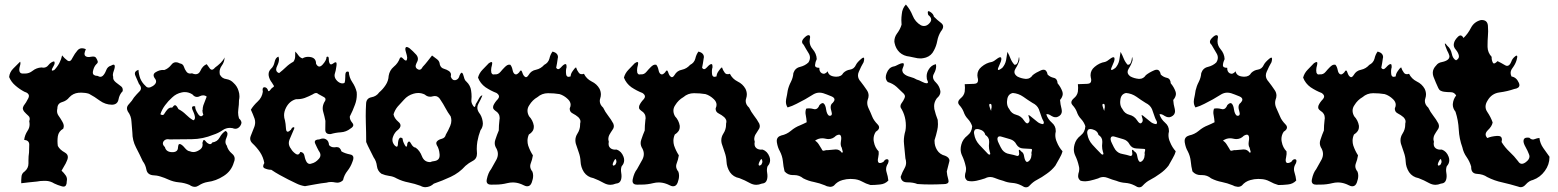

<svg xmlns="http://www.w3.org/2000/svg" viewBox="-20 -817 6737 830"><path d="M214.4 -23.9Q197.3 -34.7 177.7 -35.2Q173.8 -35.2 169.9 -35.2Q154.3 -35.2 139.2 -32.2Q122.6 -30.3 105.5 -28.8Q88.4 -26.9 71.8 -24.9Q71.3 -38.6 72.8 -52.7Q73.7 -67.4 86.4 -75.7Q103 -89.4 103 -110.4Q103 -110.4 103 -113.8Q103 -113.8 103 -124Q103 -141.6 105.5 -157.7Q106.4 -174.3 106.4 -192.4Q106 -210.4 84.5 -212.4Q86.9 -232.9 99.1 -251.5Q107.9 -264.2 107.9 -279.3Q107.9 -285.6 106.4 -293Q112.3 -308.6 102.1 -316.9Q92.3 -325.7 84.5 -334.5Q80.6 -339.4 79.1 -345.2Q77.6 -351.1 82 -359.4Q92.8 -373 102.5 -392.6Q105 -397.9 105 -402.3Q105 -414.6 85.4 -420.4Q64.9 -431.2 46.9 -446.8Q28.3 -462.4 19.5 -483.9Q21.5 -504.9 37.1 -520.5Q46.9 -530.3 66.9 -550.3Q70.3 -544.9 65.9 -530.8Q61.5 -516.1 64.9 -506.8Q66.4 -502.9 70.8 -500.5Q74.7 -498.5 82.5 -499Q82.5 -499 87.9 -499Q106 -499 120.6 -510.7Q137.2 -523.9 158.7 -525.4Q163.1 -524.4 167.5 -524.4Q180.7 -524.4 189 -535.2Q200.2 -549.3 213.9 -551.8Q219.7 -544.9 211.4 -531.2Q203.1 -518.1 204.1 -513.2Q204.6 -511.7 207 -511.7Q209 -511.7 214.4 -514.2Q227.1 -526.9 236.3 -543.9Q245.1 -561 248.5 -577.6Q257.8 -565.4 271 -555.7Q284.2 -545.9 293.9 -567.9Q302.7 -585 315.4 -599.6Q323.2 -608.4 334.5 -608.4Q342.3 -608.4 351.1 -604.5Q345.7 -591.8 345.2 -585Q345.2 -578.1 348.6 -575.2Q356.4 -567.9 374.5 -571.8Q392.1 -575.2 396.5 -564.9Q400.4 -558.6 402.3 -552.2Q404.3 -545.9 397 -540Q385.7 -528.8 381.8 -508.8Q381.3 -505.9 381.3 -503.4Q381.3 -489.3 402.3 -488.8Q409.7 -484.4 414.6 -484.9Q419.9 -485.4 423.8 -488.8Q432.6 -496.6 439 -513.2Q444.8 -529.3 460 -533.2Q467.3 -537.6 471.2 -537.6Q474.6 -537.1 475.6 -534.2Q478 -527.3 471.7 -510.3Q465.8 -493.7 469.2 -485.4Q468.3 -477.1 471.7 -471.2Q475.6 -465.3 481 -460.9Q491.2 -452.6 502 -444.8Q510.7 -439 510.7 -428.2Q510.7 -425.8 510.3 -422.9Q496.1 -408.7 492.2 -386.7Q487.8 -364.7 463.9 -364.3Q435.1 -364.7 411.6 -381.8Q388.7 -398.9 364.7 -411.6Q349.1 -416.5 331.5 -416.5Q325.2 -416.5 319.3 -416Q295.4 -413.6 279.3 -396Q268.1 -381.3 248 -375.5Q228 -369.6 228 -348.1Q226.6 -342.3 226.6 -336.9Q226.6 -326.7 232.4 -317.9Q242.2 -304.2 249.5 -291Q253.9 -283.7 255.4 -276.4Q256.8 -269 253.4 -260.7Q233.4 -249.5 230 -228Q228.5 -217.3 228.5 -207Q228.5 -196.3 230 -186Q238.8 -169.4 260.3 -157.7Q273.4 -150.4 273.4 -137.7Q273.4 -129.9 268.6 -120.6Q264.2 -109.4 257.8 -99.6Q251.5 -89.4 246.1 -79.1Q255.9 -70.3 263.7 -59.1Q272 -47.9 268.6 -33.2Q268.6 -10.7 254.9 -10.3Q252 -10.3 248.5 -11.2Q228 -17.1 214.4 -23.9Z M799.3 -17.6Q776.9 -26.9 753.4 -28.8Q730 -30.8 707.5 -41Q691.9 -48.3 674.3 -53.7Q657.7 -59.1 639.2 -59.6Q616.7 -63 612.8 -84Q608.9 -105 597.2 -120.1Q583.5 -149.9 567.9 -179.7Q552.2 -210 552.2 -244.1Q550.3 -267.1 548.3 -291.5Q547.4 -315.4 532.7 -335Q528.8 -342.3 528.8 -348.6Q528.8 -358.4 537.6 -367.2Q551.3 -381.8 559.1 -395.5Q569.8 -408.7 583.5 -422.4Q589.4 -428.2 589.4 -435.5Q589.4 -444.3 580.6 -454.6Q574.7 -468.3 565.9 -488.3Q563 -494.1 563 -499Q563 -510.3 578.6 -515.1Q579.6 -496.1 586.4 -477.5Q594.2 -459 608.9 -445.8Q614.7 -438.5 622.6 -438.5Q630.4 -438.5 641.1 -445.3Q654.8 -454.6 654.8 -464.8Q654.8 -469.7 651.9 -474.6Q644 -484.4 644 -491.7Q644 -500.5 654.8 -505.9Q669.4 -514.6 684.1 -514.6Q687 -514.6 689.9 -514.2Q707.5 -520 721.2 -537.6Q729 -547.9 740.7 -547.9Q748.5 -547.9 757.3 -543Q771 -541 774.9 -528.8Q778.8 -516.6 785.6 -507.8Q788.6 -502.9 794.4 -500.5Q798.3 -499 802.2 -499Q806.2 -499 810.1 -500Q818.8 -496.1 825.7 -496.1Q839.4 -496.1 846.2 -510.7Q856 -532.7 873.5 -539.6Q880.4 -529.3 888.2 -519.5Q892.1 -515.6 896 -515.6Q901.9 -515.6 909.7 -524.9Q921.4 -533.2 934.1 -545.4Q945.8 -557.1 950.7 -568.8Q950.7 -549.3 938 -532.2Q929.2 -519.5 929.2 -505.4Q929.2 -500.5 930.2 -495.1Q939 -477.5 958.5 -475.1Q977.1 -472.2 989.7 -458.5Q1005.4 -444.3 1011.2 -424.3Q1015.1 -412.6 1015.1 -400.4Q1015.1 -392.6 1013.2 -384.3Q1013.2 -364.7 1010.3 -344.7Q1009.3 -337.9 1009.3 -331.1Q1009.3 -317.9 1013.2 -305.2Q1023.9 -295.4 1023.9 -285.6Q1022.9 -279.3 1018.1 -272Q1009.3 -260.3 997.6 -260.3Q991.7 -260.3 984.9 -263.2Q979 -264.2 974.1 -264.2Q956.5 -264.2 941.9 -253.9Q922.4 -240.7 901.9 -234.4Q856.9 -215.8 809.1 -215.3Q761.2 -215.3 713.4 -214.4Q709.5 -215.3 705.6 -215.3Q693.8 -215.3 687 -206.1Q684.1 -201.7 684.1 -196.8Q684.1 -189.5 692.9 -181.2Q697.8 -160.2 723.1 -159.2Q724.1 -159.2 725.1 -159.2Q749.5 -159.2 749.5 -180.2Q750.5 -189 752.4 -192.4Q754.4 -194.3 756.3 -194.3H758.3Q767.1 -191.9 778.8 -177.7Q790.5 -163.6 800.3 -163.1Q808.1 -159.7 815.9 -159.7Q826.7 -159.7 838.4 -166.5Q856 -175.3 856 -191.9Q856 -195.3 855 -199.2Q857.9 -211.9 861.8 -211.9Q864.7 -211.9 867.7 -208Q875.5 -197.3 885.3 -194.3Q887.2 -193.8 888.2 -193.8Q890.1 -193.8 892.1 -194.8Q895 -196.3 897.9 -201.2Q919.4 -204.1 929.2 -222.2Q939 -240.7 954.6 -251Q963.4 -247.1 963.4 -238.3Q963.4 -231.9 959.5 -223.1Q954.6 -212.9 954.6 -204.1Q954.6 -194.8 960.4 -187.5Q965.3 -167.5 982.9 -152.8Q994.6 -143.6 994.6 -130.4Q994.6 -123 990.7 -114.3Q980 -77.1 946.8 -56.2Q913.6 -34.7 877.4 -30.3Q856.9 -26.9 838.4 -14.6Q830.6 -9.3 821.8 -9.3Q811 -9.3 799.3 -17.6ZM821.8 -302.2Q822.8 -304.7 822.8 -308.1Q822.8 -319.3 814 -337.9Q810.1 -346.2 810.1 -351.1Q810.1 -357.9 817.9 -357.9Q820.8 -357.9 823.7 -357.4Q823.7 -356.4 823.7 -355.5Q823.7 -343.8 835.4 -325.7Q842.3 -314.5 849.1 -314.5Q854 -314.5 858.9 -320.8Q855 -331.1 855 -340.3Q856 -340.8 856 -341.8Q856 -351.6 858.9 -361.3Q866.7 -380.9 873.5 -399.4Q866.7 -404.8 857.9 -404.8Q851.1 -404.8 843.3 -400.9Q837.4 -397.9 831.5 -397.9Q820.8 -397.9 812 -408.7Q796.4 -418.9 778.8 -418.9Q772 -418.9 766.1 -417.5Q741.7 -412.6 724.1 -395.5Q707.5 -380.9 693.8 -362.3Q680.2 -344.2 673.3 -323.2Q678.2 -319.8 682.1 -319.8Q688 -319.8 690.9 -326.2Q697.8 -337.4 705.6 -345.7Q709.5 -349.1 714.4 -351.1Q716.3 -352.1 719.2 -352.1Q721.2 -352.1 724.1 -351.6Q731.9 -362.3 736.8 -362.3Q737.8 -362.3 739.7 -361.3Q745.6 -357.4 751.5 -345.2Q769 -336.4 783.7 -321.8Q798.3 -307.1 814.9 -297.4Q814.9 -297.4 815.9 -297.4Q817.9 -297.4 818.8 -298.8Q820.8 -300.3 821.8 -302.2Z M1226.1 -41Q1207 -50.8 1188.5 -61Q1169.9 -71.3 1152.8 -83Q1138.7 -83 1125 -88.9Q1117.7 -91.8 1117.7 -98.6Q1117.7 -104 1122.6 -112.3Q1118.2 -137.7 1104 -159.2Q1089.4 -180.7 1070.8 -197.8Q1061.5 -207 1061.5 -217.8Q1061.5 -223.6 1064 -229.5Q1071.3 -246.6 1076.7 -261.7Q1083 -275.4 1083 -288.1Q1083 -296.4 1080.6 -303.7Q1073.2 -324.2 1064.5 -342.8Q1075.7 -361.3 1094.2 -378.4Q1112.8 -395.5 1116.2 -420.4Q1115.2 -425.3 1115.2 -428.7Q1115.2 -439.9 1123 -439.9Q1123 -439.9 1124.5 -439.9Q1135.7 -438.5 1139.6 -423.3Q1140.6 -422.9 1141.6 -422.9Q1145 -422.9 1148.4 -428.2Q1153.3 -435.1 1157.7 -438Q1164.1 -440.9 1164.1 -444.8Q1164.1 -446.8 1162.6 -448.2Q1158.2 -454.1 1155.3 -460Q1145 -472.7 1141.6 -489.3Q1141.1 -492.7 1141.1 -496.1Q1141.1 -508.8 1150.9 -519Q1163.1 -529.3 1167 -548.8Q1170.9 -567.9 1183.6 -572.3Q1186 -566.4 1186 -560.1Q1186 -547.9 1178.2 -532.2Q1173.8 -523.4 1173.8 -516.6Q1173.8 -505.4 1186.5 -501Q1202.1 -513.2 1216.8 -527.3Q1231 -541 1248.5 -550.3Q1255.4 -560.1 1255.9 -571.8Q1256.3 -583 1256.3 -594.2Q1264.2 -586.4 1270.5 -577.1Q1276.9 -567.9 1287.6 -564.5Q1298.3 -571.3 1312 -571.3Q1318.4 -571.3 1325.2 -569.8Q1346.2 -564.5 1346.2 -542.5Q1346.2 -542 1346.2 -541.5Q1352.5 -529.3 1360.4 -529.3Q1366.7 -529.3 1374.5 -537.6Q1391.6 -556.2 1391.6 -570.8Q1394 -572.3 1396 -572.3Q1401.4 -572.3 1401.4 -561.5Q1401.4 -546.9 1406.7 -540.5Q1408.2 -538.6 1411.6 -538.6Q1414.6 -539.1 1419.4 -542Q1426.8 -547.9 1430.7 -547.9Q1435.1 -547.9 1435.1 -540Q1435.1 -537.1 1434.6 -532.7Q1431.2 -508.3 1427.7 -499.5Q1426.3 -495.1 1426.3 -490.7Q1426.3 -478.5 1438 -466.8Q1449.2 -456.5 1460 -456.5Q1464.8 -456.5 1469.2 -458.5Q1472.7 -467.3 1472.7 -485.4Q1472.7 -487.8 1472.7 -490.2Q1472.7 -507.8 1481.9 -507.8Q1484.4 -507.8 1487.8 -506.3Q1489.3 -481.9 1502.9 -461.9Q1516.6 -441.9 1522 -418.9Q1522.5 -413.6 1522.5 -408.2Q1522.5 -385.7 1514.6 -364.7Q1504.9 -337.9 1492.2 -313.5Q1492.2 -312 1492.2 -310.5Q1492.2 -298.8 1502.9 -286.1Q1507.3 -281.2 1507.3 -276.4Q1507.3 -268.6 1495.1 -261.2Q1476.6 -246.6 1453.6 -245.1Q1430.2 -243.7 1409.2 -237.3Q1407.7 -237.3 1406.2 -237.3Q1386.2 -237.3 1386.2 -256.3Q1386.2 -269 1386.7 -294.4Q1382.8 -314.5 1377 -334.5Q1375 -341.3 1375 -348.6Q1375 -361.8 1381.8 -375Q1387.2 -381.8 1387.2 -387.2Q1387.2 -393.6 1379.9 -397.5Q1366.2 -404.8 1356 -410.6Q1351.6 -415 1346.7 -415Q1345.2 -415 1343.8 -414.6Q1337.9 -413.6 1332 -409.2Q1315.4 -400.4 1297.4 -393.6Q1281.7 -388.2 1265.1 -388.2Q1265.1 -388.2 1259.8 -388.2Q1231.9 -380.9 1216.8 -352.1Q1208 -335 1208 -318.8Q1208 -307.6 1211.9 -296.4Q1214.8 -284.7 1216.3 -260.7Q1217.3 -247.6 1223.6 -247.6Q1229 -247.6 1237.8 -256.3Q1242.2 -266.6 1249 -267.1Q1249 -267.1 1249.5 -267.1Q1252.4 -267.1 1252.4 -264.2Q1252.4 -261.2 1249 -254.4Q1241.2 -235.4 1231.9 -214.4Q1228.5 -206.5 1228.5 -198.7Q1228.5 -185.5 1238.3 -173.3Q1244.1 -162.1 1257.8 -152.3Q1262.7 -148.9 1266.6 -148.9Q1273.9 -148.9 1278.3 -160.2Q1293.5 -159.2 1296.4 -142.6Q1299.3 -126.5 1306.2 -115.7Q1309.6 -111.3 1314 -109.4Q1315.9 -108.4 1318.8 -108.4Q1322.3 -108.4 1326.2 -109.9Q1344.2 -113.8 1357.9 -129.9Q1365.2 -137.7 1365.2 -146.5Q1365.2 -146.5 1365.2 -147Q1365.2 -155.3 1357.9 -165Q1351.1 -177.2 1342.8 -195.8Q1340.8 -200.2 1340.8 -203.1Q1340.8 -213.9 1360.4 -214.4Q1369.1 -218.3 1376.5 -218.3Q1383.3 -218.3 1389.2 -214.8Q1401.4 -208 1402.3 -189.9Q1410.6 -180.2 1424.3 -180.2Q1427.7 -180.2 1431.2 -180.7Q1433.6 -181.2 1435.5 -181.2Q1450.7 -181.2 1456.1 -162.6Q1470.7 -153.8 1493.2 -149.4Q1507.8 -147 1507.8 -134.3Q1507.8 -127.4 1503.4 -117.2Q1496.1 -96.2 1481.9 -78.1Q1467.8 -60.5 1462.9 -38.1Q1452.1 -27.3 1438 -27.3Q1433.6 -27.3 1428.7 -28.3Q1419.9 -30.3 1411.1 -30.3Q1400.9 -30.3 1391.1 -27.3Q1367.7 -24.9 1344.7 -20.5Q1321.3 -16.1 1298.3 -12.2Q1278.8 -15.1 1261.2 -23.9Q1243.7 -32.7 1226.1 -41Z M1797.9 -13.7Q1772.9 -22.9 1746.1 -28.3Q1719.7 -33.2 1695.3 -45.4Q1679.7 -54.7 1662.1 -56.6Q1644.5 -59.1 1628.9 -65.9Q1611.8 -78.1 1609.4 -99.1Q1606.9 -120.6 1595.2 -136.7Q1587.4 -153.3 1578.6 -169.9Q1569.8 -186.5 1563 -203.1Q1563 -244.1 1561.5 -285.6Q1561 -300.3 1561 -315.4Q1561 -341.3 1562.5 -367.7Q1563 -392.1 1585.4 -396.5Q1607.4 -400.4 1619.1 -417.5Q1635.3 -431.2 1647 -449.2Q1659.2 -467.3 1660.2 -489.3Q1664.1 -513.2 1682.1 -528.3Q1700.7 -543.5 1708.5 -565.4Q1713.4 -573.7 1721.2 -564.9Q1729 -556.2 1734.4 -555.2Q1736.8 -554.7 1738.3 -557.6Q1739.7 -560.1 1740.2 -567.9Q1739.7 -576.2 1734.9 -591.3Q1730 -606.4 1733.9 -611.8Q1735.4 -613.8 1738.3 -613.8Q1738.8 -613.8 1739.3 -613.8Q1743.2 -613.3 1750.5 -608.4Q1764.6 -596.7 1779.3 -580.6Q1786.6 -571.8 1786.6 -562.5Q1786.6 -553.7 1780.3 -543.5Q1771.5 -525.9 1785.2 -518.1Q1798.3 -509.8 1807.6 -528.3Q1818.4 -539.6 1828.1 -552.2Q1837.4 -564.9 1847.7 -577.1Q1857.4 -569.3 1869.1 -561Q1880.4 -552.7 1881.3 -538.1Q1885.3 -523.9 1898.4 -520Q1911.6 -516.1 1920.9 -509.8Q1925.8 -506.3 1928.2 -501Q1930.7 -495.6 1928.7 -485.4Q1935.5 -467.8 1949.2 -470.7Q1962.9 -473.6 1966.8 -491.2Q1970.2 -498.5 1972.7 -501Q1975.1 -503.4 1977.1 -502.4Q1981.9 -499.5 1985.4 -484.4Q1988.8 -469.7 1996.1 -464.4Q2013.7 -447.8 2016.6 -425.3Q2018.6 -412.1 2018.6 -398.9Q2018.6 -389.6 2017.6 -380.4Q2018.1 -370.1 2025.9 -358.9Q2033.7 -347.2 2036.6 -367.2Q2042 -375 2050.3 -390.6Q2058.6 -405.8 2065.4 -404.3Q2058.6 -387.2 2047.9 -368.2Q2043.5 -359.9 2043.5 -351.6Q2043.5 -341.3 2050.3 -330.6Q2063 -314.9 2066.4 -293Q2067.4 -288.1 2067.4 -283.7Q2067.4 -267.1 2057.1 -253.9Q2047.9 -230 2043.5 -204.6Q2041 -188.5 2041 -172.9Q2041 -163.1 2042 -153.3Q2042 -130.9 2023.9 -121.6Q2005.9 -112.3 1992.2 -100.1Q1965.3 -69.8 1928.7 -52.7Q1892.1 -35.6 1855 -22.9Q1843.3 -11.7 1827.6 -8.8Q1823.2 -7.8 1818.8 -7.8Q1808.1 -7.8 1797.9 -13.7ZM1857.4 -120.6Q1880.4 -124 1880.4 -145Q1880.4 -145 1880.4 -149.4Q1878.4 -174.3 1868.2 -189.5Q1865.2 -196.3 1866.2 -200.2Q1867.2 -204.1 1870.1 -207Q1877 -213.9 1890.6 -217.3Q1904.3 -221.2 1907.2 -234.9Q1917.5 -252 1926.3 -272.9Q1931.2 -284.7 1931.2 -295.9Q1931.2 -304.7 1928.2 -314Q1915.5 -331.1 1905.8 -349.6Q1896 -368.2 1884.3 -385.3Q1875 -401.9 1859.9 -401.9Q1856 -401.9 1852.1 -400.9Q1845.7 -398.9 1839.8 -398.9Q1826.7 -398.9 1816.4 -408.2Q1802.7 -415 1788.1 -415Q1778.3 -415 1768.1 -412.1Q1742.7 -404.8 1726.6 -386.2Q1712.9 -372.1 1699.7 -356.9Q1687 -341.8 1681.2 -322.8Q1684.1 -305.7 1702.6 -290Q1711.4 -282.7 1711.4 -274.4Q1711.4 -265.6 1701.2 -256.3Q1685.5 -245.1 1678.7 -225.1Q1676.3 -218.8 1676.3 -212.4Q1676.3 -200.2 1685.5 -189Q1699.2 -174.8 1700.2 -193.4Q1700.7 -212.4 1707 -219.7Q1709 -222.2 1712.4 -222.2Q1715.8 -222.2 1720.7 -217.8Q1720.2 -207.5 1730 -189.9Q1739.3 -172.4 1741.2 -198.2Q1748.5 -212.9 1756.8 -196.3Q1765.6 -179.7 1776.9 -178.7Q1794.9 -166 1804.2 -141.1Q1814 -116.2 1839.8 -116.2Q1843.8 -117.7 1848.1 -119.1Q1852.5 -120.1 1857.4 -120.6Z M2231.9 -21.5Q2214.4 -28.3 2196.8 -28.3Q2185.1 -28.3 2173.3 -25.4Q2147.9 -19 2122.6 -19Q2122.6 -19 2112.8 -19Q2107.9 -18.6 2104 -18.6Q2083.5 -18.6 2083.5 -35.2Q2083.5 -38.6 2084.5 -42.5Q2090.3 -70.3 2103 -85.9Q2113.8 -105.5 2126.5 -127.9Q2132.3 -139.6 2132.3 -151.4Q2132.3 -162.6 2126.5 -174.3Q2118.7 -186 2118.7 -198.7Q2118.7 -206.1 2121.6 -213.9Q2128.4 -234.9 2136.2 -252.9Q2136.2 -273.4 2139.2 -299.3Q2140.1 -302.7 2140.1 -306.2Q2140.1 -327.1 2121.6 -337.9Q2113.8 -343.3 2111.8 -349.1Q2110.8 -354.5 2112.8 -360.8Q2118.7 -374.5 2132.3 -388.7Q2137.2 -394.5 2137.2 -399.9Q2137.2 -407.7 2126.5 -415Q2102.1 -424.3 2078.6 -439.9Q2056.2 -456.1 2046.4 -481.4Q2051.3 -500.5 2065.9 -515.6Q2080.6 -530.3 2093.3 -543.9Q2111.8 -556.6 2106.9 -536.6Q2103 -523.4 2103 -513.2Q2103 -507.8 2104 -502.9Q2106 -498.5 2108.9 -496.1Q2112.8 -494.1 2118.7 -495.6Q2133.3 -494.1 2143.1 -505.9Q2152.8 -517.6 2162.6 -527.3Q2167.5 -532.2 2173.3 -535.6Q2179.2 -538.6 2186 -537.1Q2192.9 -529.3 2195.8 -514.6Q2198.7 -499.5 2206.5 -496.1Q2210.4 -494.6 2214.4 -496.1Q2218.3 -498 2224.1 -503.9Q2232.9 -520.5 2237.8 -503.9Q2242.7 -487.8 2251.5 -483.9Q2253.4 -482.4 2257.3 -484.4Q2261.2 -486.3 2265.1 -492.7Q2275.9 -511.7 2297.4 -515.6Q2317.9 -520 2332.5 -536.6Q2350.1 -545.4 2355 -563.5Q2358.9 -581.5 2368.7 -594.2Q2392.1 -587.9 2392.1 -569.8Q2392.1 -567.4 2391.1 -564.9Q2388.2 -542.5 2384.3 -524.4Q2392.1 -511.2 2404.8 -525.4Q2417.5 -540 2424.3 -540Q2427.2 -540 2428.2 -537.1Q2429.2 -533.7 2429.2 -525.9Q2425.3 -514.2 2427.2 -497.1Q2429.2 -480 2446.8 -486.8Q2446.8 -497.6 2455.6 -509.8Q2463.4 -522 2470.2 -525.9Q2474.1 -513.2 2481.9 -502.9Q2488.8 -492.7 2504.4 -498Q2515.1 -476.1 2537.6 -464.8Q2560.1 -454.1 2571.8 -433.1Q2577.6 -420.9 2577.6 -408.7Q2577.6 -400.4 2574.7 -391.6Q2572.8 -385.7 2572.8 -380.4Q2572.8 -364.7 2587.4 -351.6Q2596.2 -333 2608.9 -316.9Q2621.6 -300.8 2631.3 -282.7Q2637.2 -268.1 2628.4 -256.8Q2620.6 -245.6 2613.8 -233.4Q2610.8 -227.1 2609.9 -219.7Q2608.9 -212.9 2611.8 -204.6Q2607.9 -185.5 2618.7 -176.8Q2628.4 -168.5 2646 -170.4Q2666.5 -163.1 2675.3 -139.6Q2678.2 -131.8 2678.2 -124.5Q2678.2 -109.9 2667.5 -98.6Q2662.6 -86.4 2665.5 -69.8Q2668.5 -52.7 2664.6 -40Q2662.6 -33.2 2657.7 -28.8Q2651.9 -23.9 2641.1 -22.9Q2629.4 -18.1 2618.7 -18.1Q2605 -18.1 2591.3 -25.4Q2568.8 -38.1 2545.4 -46.9Q2519 -51.8 2504.4 -72.8Q2490.7 -94.2 2489.7 -119.1Q2488.8 -139.2 2481.9 -158.2Q2476.1 -177.2 2469.2 -195.8Q2467.3 -203.1 2467.3 -210.4Q2467.3 -225.6 2476.1 -239.3Q2487.8 -257.3 2487.8 -277.8V-282.2Q2490.7 -292.5 2487.8 -299.3Q2484.9 -305.7 2480 -310.5Q2469.2 -319.8 2455.6 -326.7Q2441.9 -333.5 2442.9 -348.6Q2446.8 -356.9 2446.8 -363.8Q2446.8 -377 2435.1 -388.2Q2418.5 -404.3 2398.9 -410.2Q2375.5 -414.1 2349.1 -414.1Q2322.8 -414.1 2303.2 -397Q2281.7 -384.8 2268.1 -362.3Q2260.3 -351.1 2260.3 -338.4Q2260.3 -326.7 2267.1 -314.5Q2283.7 -296.9 2287.6 -273.4Q2287.6 -270.5 2287.6 -268.1Q2287.6 -248.5 2266.1 -235.4Q2260.3 -221.7 2260.3 -208.5Q2260.3 -198.2 2263.2 -188Q2271 -165 2283.7 -145.5Q2280.8 -126.5 2273.9 -109.4Q2272 -104 2272 -98.6Q2272 -86.9 2281.7 -74.7Q2284.7 -66.4 2284.7 -57.6Q2284.7 -43.9 2278.8 -28.3Q2272.9 -11.7 2259.3 -11.7Q2251.5 -11.7 2240.7 -17.6Q2239.7 -18.1 2236.8 -19.5Q2234.9 -20 2231.9 -21.5ZM2645 -116.7Q2643.1 -138.7 2634.3 -121.6Q2625.5 -105 2630.4 -101.6Q2631.3 -100.6 2634.3 -101.6Q2637.2 -102.5 2641.1 -106.4Q2642.1 -107.9 2643.1 -111.3Q2644 -112.8 2645 -116.7Z M2862.8 -21.5Q2845.2 -28.3 2827.6 -28.3Q2815.9 -28.3 2804.2 -25.4Q2778.8 -19 2753.4 -19Q2753.4 -19 2743.7 -19Q2738.8 -18.6 2734.9 -18.6Q2714.4 -18.6 2714.4 -35.2Q2714.4 -38.6 2715.3 -42.5Q2721.2 -70.3 2733.9 -85.9Q2744.6 -105.5 2757.3 -127.9Q2763.2 -139.6 2763.2 -151.4Q2763.2 -162.6 2757.3 -174.3Q2749.5 -186 2749.5 -198.7Q2749.5 -206.1 2752.4 -213.9Q2759.3 -234.9 2767.1 -252.9Q2767.1 -273.4 2770 -299.3Q2771 -302.7 2771 -306.2Q2771 -327.1 2752.4 -337.9Q2744.6 -343.3 2742.7 -349.1Q2741.7 -354.5 2743.7 -360.8Q2749.5 -374.5 2763.2 -388.7Q2768.1 -394.5 2768.1 -399.9Q2768.1 -407.7 2757.3 -415Q2732.9 -424.3 2709.5 -439.9Q2687 -456.1 2677.2 -481.4Q2682.1 -500.5 2696.8 -515.6Q2711.4 -530.3 2724.1 -543.9Q2742.7 -556.6 2737.8 -536.6Q2733.9 -523.4 2733.9 -513.2Q2733.9 -507.8 2734.9 -502.9Q2736.8 -498.5 2739.7 -496.1Q2743.7 -494.1 2749.5 -495.6Q2764.2 -494.1 2773.9 -505.9Q2783.7 -517.6 2793.5 -527.3Q2798.3 -532.2 2804.2 -535.6Q2810.1 -538.6 2816.9 -537.1Q2823.7 -529.3 2826.7 -514.6Q2829.6 -499.5 2837.4 -496.1Q2841.3 -494.6 2845.2 -496.1Q2849.1 -498 2855 -503.9Q2863.8 -520.5 2868.7 -503.9Q2873.5 -487.8 2882.3 -483.9Q2884.3 -482.4 2888.2 -484.4Q2892.1 -486.3 2896 -492.7Q2906.7 -511.7 2928.2 -515.6Q2948.7 -520 2963.4 -536.6Q2981 -545.4 2985.8 -563.5Q2989.7 -581.5 2999.5 -594.2Q3022.9 -587.9 3022.9 -569.8Q3022.9 -567.4 3022 -564.9Q3019 -542.5 3015.1 -524.4Q3022.9 -511.2 3035.6 -525.4Q3048.3 -540 3055.2 -540Q3058.1 -540 3059.1 -537.1Q3060.1 -533.7 3060.1 -525.9Q3056.2 -514.2 3058.1 -497.1Q3060.1 -480 3077.6 -486.8Q3077.6 -497.6 3086.4 -509.8Q3094.2 -522 3101.1 -525.9Q3105 -513.2 3112.8 -502.9Q3119.6 -492.7 3135.3 -498Q3146 -476.1 3168.5 -464.8Q3190.9 -454.1 3202.6 -433.1Q3208.5 -420.9 3208.5 -408.7Q3208.5 -400.4 3205.6 -391.6Q3203.6 -385.7 3203.6 -380.4Q3203.6 -364.7 3218.3 -351.6Q3227.1 -333 3239.7 -316.9Q3252.4 -300.8 3262.2 -282.7Q3268.1 -268.1 3259.3 -256.8Q3251.5 -245.6 3244.6 -233.4Q3241.7 -227.1 3240.7 -219.7Q3239.7 -212.9 3242.7 -204.6Q3238.8 -185.5 3249.5 -176.8Q3259.3 -168.5 3276.9 -170.4Q3297.4 -163.1 3306.2 -139.6Q3309.1 -131.8 3309.1 -124.5Q3309.1 -109.9 3298.3 -98.6Q3293.5 -86.4 3296.4 -69.8Q3299.3 -52.7 3295.4 -40Q3293.5 -33.2 3288.6 -28.8Q3282.7 -23.9 3272 -22.9Q3260.3 -18.1 3249.5 -18.1Q3235.8 -18.1 3222.2 -25.4Q3199.7 -38.1 3176.3 -46.9Q3149.9 -51.8 3135.3 -72.8Q3121.6 -94.2 3120.6 -119.1Q3119.6 -139.2 3112.8 -158.2Q3106.9 -177.2 3100.1 -195.8Q3098.1 -203.1 3098.1 -210.4Q3098.1 -225.6 3106.9 -239.3Q3118.7 -257.3 3118.7 -277.8V-282.2Q3121.6 -292.5 3118.7 -299.3Q3115.7 -305.7 3110.8 -310.5Q3100.1 -319.8 3086.4 -326.7Q3072.8 -333.5 3073.7 -348.6Q3077.6 -356.9 3077.6 -363.8Q3077.6 -377 3065.9 -388.2Q3049.3 -404.3 3029.8 -410.2Q3006.3 -414.1 2980 -414.1Q2953.6 -414.1 2934.1 -397Q2912.6 -384.8 2898.9 -362.3Q2891.1 -351.1 2891.1 -338.4Q2891.1 -326.7 2897.9 -314.5Q2914.6 -296.9 2918.5 -273.4Q2918.5 -270.5 2918.5 -268.1Q2918.5 -248.5 2897 -235.4Q2891.1 -221.7 2891.1 -208.5Q2891.1 -198.2 2894 -188Q2901.9 -165 2914.6 -145.5Q2911.6 -126.5 2904.8 -109.4Q2902.8 -104 2902.8 -98.6Q2902.8 -86.9 2912.6 -74.7Q2915.5 -66.4 2915.5 -57.6Q2915.5 -43.9 2909.7 -28.3Q2903.8 -11.7 2890.1 -11.7Q2882.3 -11.7 2871.6 -17.6Q2870.6 -18.1 2867.7 -19.5Q2865.7 -20 2862.8 -21.5ZM3275.9 -116.7Q3273.9 -138.7 3265.1 -121.6Q3256.3 -105 3261.2 -101.6Q3262.2 -100.6 3265.1 -101.6Q3268.1 -102.5 3272 -106.4Q3272.9 -107.9 3273.9 -111.3Q3274.9 -112.8 3275.9 -116.7Z M3545.4 -16.1Q3522.5 -25.4 3498.5 -30.3Q3474.6 -34.7 3452.6 -45.9Q3435.5 -60.1 3414.1 -60.1Q3412.1 -60.1 3410.2 -60.1Q3410.2 -60.1 3407.7 -60.1Q3385.3 -60.1 3371.6 -76.2Q3366.2 -97.7 3364.3 -120.6Q3361.8 -143.1 3351.1 -163.6Q3342.3 -178.2 3338.4 -201.2Q3337.9 -204.1 3337.9 -208Q3337.9 -225.6 3357.4 -231.4Q3380.9 -236.3 3398.9 -251.5Q3417 -267.1 3439 -275.4Q3445.8 -278.3 3453.1 -281.7Q3460.4 -285.2 3467.3 -288.6Q3466.3 -303.2 3463.4 -318.4Q3460 -333 3464.8 -347.2Q3471.2 -348.6 3477.5 -348.6Q3486.8 -348.6 3497.1 -345.7Q3500 -344.7 3502.9 -344.7Q3515.6 -344.7 3522.5 -362.8Q3529.3 -370.1 3534.2 -371.1Q3538.6 -372.1 3541.5 -369.1Q3548.8 -362.3 3551.3 -343.3Q3554.2 -323.7 3563.5 -316.9Q3581.5 -313.5 3573.7 -337.9Q3570.8 -346.7 3570.8 -353.5Q3570.8 -366.2 3580.1 -372.6Q3587.4 -380.4 3587.4 -386.7Q3587.4 -395 3574.7 -400.4Q3552.2 -409.7 3538.6 -414.1Q3530.3 -416.5 3522.5 -416.5Q3509.3 -416.5 3497.1 -409.7Q3478 -398.9 3460.4 -387.7Q3441.9 -377.9 3423.3 -368.2Q3404.8 -358.4 3384.8 -352.5Q3377.4 -363.3 3377.4 -377.4Q3377.4 -382.8 3378.4 -388.2Q3382.8 -408.2 3385.3 -425.8Q3389.6 -445.3 3398.9 -462.9Q3408.2 -481 3409.7 -501Q3417 -522.9 3438.5 -527.8Q3460.4 -533.2 3474.6 -546.9Q3481.4 -557.1 3481.4 -567.9Q3481.4 -577.6 3475.6 -586.9Q3463.4 -606.4 3454.1 -623.5Q3447.3 -629.4 3447.3 -636.2Q3447.3 -643.6 3455.6 -652.3Q3467.8 -665 3475.1 -665Q3477.5 -665 3479.5 -663.6Q3481.4 -662.1 3481.9 -658.7Q3482.4 -655.3 3481 -649.4Q3480 -643.6 3480 -638.2Q3480 -620.1 3492.7 -605Q3509.8 -585.4 3510.7 -561.5Q3504.4 -548.8 3503.4 -536.1Q3502.4 -523.4 3522 -523.9Q3521 -506.8 3533.2 -500Q3545.9 -493.7 3558.1 -508.8Q3562 -488.3 3588.9 -485.8Q3592.3 -485.4 3595.2 -485.4Q3617.2 -485.4 3625.5 -501.5Q3637.7 -513.7 3654.8 -516.1Q3672.4 -518.6 3680.7 -537.6Q3686 -548.3 3703.6 -563Q3709.5 -567.9 3712.4 -567.9Q3715.8 -567.9 3715.8 -562.5Q3715.8 -557.6 3713.4 -548.3Q3702.1 -529.3 3692.4 -506.3Q3689 -498.5 3689 -490.7Q3689 -476.6 3701.2 -463.4Q3713.9 -447.3 3727.1 -427.7Q3734.9 -416.5 3734.9 -403.8Q3734.9 -395 3731 -385.7Q3729 -378.9 3729 -372.6Q3729 -360.8 3734.9 -348.6Q3743.7 -330.1 3750.5 -313Q3756.8 -296.9 3773.4 -279.8Q3780.3 -272.9 3780.3 -266.1Q3780.3 -256.3 3766.1 -247.6Q3756.3 -232.9 3756.3 -215.8Q3756.3 -209.5 3757.8 -203.1Q3762.2 -179.2 3778.3 -162.6Q3779.8 -152.3 3776.4 -136.2Q3772.5 -120.1 3777.8 -114.3Q3780.3 -111.8 3785.2 -112.3Q3790 -112.3 3798.8 -117.2Q3807.6 -130.9 3816.4 -128.4Q3821.3 -127.4 3821.3 -121.1Q3821.3 -116.7 3818.4 -109.9Q3810.5 -97.7 3810.5 -85.4Q3810.5 -79.1 3812.5 -72.8Q3818.4 -54.7 3820.3 -36.6Q3806.2 -21.5 3784.2 -19.5Q3762.7 -17.1 3743.2 -17.1Q3723.6 -22.5 3705.6 -32.7Q3687.5 -42.5 3666.5 -43Q3661.1 -43.5 3656.2 -43.5Q3639.2 -43.5 3622.1 -38.6Q3600.1 -32.7 3585.4 -15.1Q3578.1 -9.3 3568.4 -9.3Q3566.9 -9.3 3565.4 -9.8Q3554.2 -10.7 3545.4 -16.1ZM3618.7 -178.7Q3612.3 -188 3615.2 -206.1Q3618.7 -224.1 3613.8 -231.4Q3611.8 -234.9 3606.9 -234.9Q3602.5 -234.9 3594.2 -230.5Q3580.1 -215.8 3561.5 -215.8Q3555.7 -215.8 3549.3 -217.3Q3541.5 -219.2 3534.2 -219.2Q3517.6 -219.2 3503.4 -209Q3512.7 -203.6 3519.5 -192.9Q3526.4 -182.1 3532.2 -172.4Q3535.2 -163.1 3543.5 -166Q3552.2 -168.9 3559.1 -168Q3574.2 -169.4 3591.3 -170.9Q3592.8 -170.9 3594.2 -170.9Q3609.4 -170.9 3618.7 -157.2Q3625.5 -156.2 3622.1 -165.5Q3619.1 -174.8 3618.7 -178.7Z M3945.8 -21.5Q3928.2 -28.8 3902.8 -28.8Q3902.8 -28.8 3901.9 -28.8Q3876.5 -28.8 3873.5 -52.7Q3880.4 -72.8 3891.1 -91.3Q3897 -102.1 3897 -113.8Q3897 -122.6 3894 -132.3Q3891.1 -162.1 3888.2 -192.4Q3887.2 -199.7 3887.2 -206.5Q3887.2 -229 3894 -251.5Q3896 -262.7 3896 -273.9Q3896 -286.6 3894 -298.8Q3890.1 -322.8 3878.4 -343.8Q3872.6 -351.1 3872.6 -357.9Q3872.6 -363.8 3876.5 -369.6Q3885.3 -381.3 3890.1 -392.6Q3892.1 -397.5 3892.1 -401.9Q3891.1 -406.7 3887.2 -411.6Q3871.6 -426.3 3856 -441.4Q3839.4 -456.1 3817.9 -462.4Q3809.1 -471.2 3809.1 -483.4Q3809.1 -491.2 3813 -501Q3821.8 -524.4 3841.3 -529.3Q3850.1 -530.3 3864.7 -538.6Q3875.5 -543.9 3881.3 -543.9Q3881.3 -543.9 3882.3 -543.9Q3884.3 -543.9 3885.3 -543.5Q3887.2 -542 3887.2 -537.6Q3887.2 -533.2 3883.3 -524.4Q3880.4 -518.1 3880.4 -513.2Q3880.4 -510.7 3881.3 -508.8Q3882.3 -502.4 3888.2 -497.6Q3897.9 -488.8 3915.5 -484.4Q3932.1 -480 3942.9 -473.1Q3951.7 -471.2 3967.3 -462.9Q3979 -457 3984.9 -457Q3986.8 -457 3988.8 -457.5Q3991.7 -458.5 3991.7 -462.4Q3990.7 -466.3 3986.8 -475.1Q3985.8 -481 3985.8 -487.3Q3985.8 -501.5 3993.7 -515.1Q4005.4 -535.6 4025.9 -539.6Q4026.9 -535.2 4026.9 -530.8Q4026.9 -516.1 4018.1 -500Q4013.2 -492.2 4013.2 -484.9Q4013.2 -472.2 4025.9 -460.4Q4040.5 -445.8 4044.4 -426.8Q4045.4 -423.3 4045.4 -420.4Q4045.4 -405.3 4029.8 -392.1Q4018.1 -376 4018.1 -358.4Q4018.1 -352.1 4019 -345.7Q4024.9 -320.8 4033.7 -298.8Q4034.7 -289.6 4034.7 -280.3Q4034.7 -267.1 4031.7 -254.4Q4026.9 -232.4 4020 -211.4Q4020 -209 4020 -206.5Q4020 -186 4030.8 -168.5Q4042.5 -149.4 4065.9 -143.6Q4084.5 -136.2 4084.5 -122.1Q4083.5 -118.2 4082.5 -113.8Q4076.7 -92.8 4072.8 -75.7Q4073.7 -61 4079.6 -40.5Q4080.6 -36.6 4080.6 -33.7Q4080.6 -21 4059.1 -21Q4059.1 -21 4058.1 -21Q4029.8 -19.5 4001.5 -19.5Q3973.1 -19.5 3945.8 -21.5ZM3912.6 -572.3Q3886.2 -574.7 3868.7 -590.8Q3852.1 -606.9 3847.2 -630.9Q3846.2 -634.3 3846.2 -637.7Q3846.2 -656.7 3857.9 -672.4Q3871.6 -690.4 3877.4 -710.4Q3876.5 -720.2 3876.5 -730Q3876.5 -742.7 3878.4 -756.3Q3880.4 -780.8 3896 -797.4Q3914.6 -776.4 3925.3 -749.5Q3936 -722.2 3961.4 -707.5Q3968.3 -704.6 3974.1 -704.6Q3987.8 -704.6 3998.5 -717.3Q4005.4 -725.1 4005.4 -732.4Q4005.4 -742.7 3992.7 -752.4Q3990.7 -759.8 3990.7 -763.7Q3990.7 -768.6 3993.7 -768.6Q3996.6 -768.6 4000.5 -766.1Q4015.1 -757.3 4017.1 -745.1Q4030.8 -731 4048.3 -717.8Q4057.1 -710.9 4057.1 -702.1Q4057.1 -692.9 4047.4 -681.2Q4035.6 -662.1 4031.7 -640.1Q4027.8 -618.2 4017.1 -598.6Q4006.3 -576.2 3982.9 -568.4Q3973.1 -565.4 3963.4 -564.5H3957.5Q3946.8 -564.5 3936 -567.4Q3930.2 -568.8 3924.3 -569.8Q3918.5 -570.8 3912.6 -572.3Z M4393.6 -16.1Q4376 -24.9 4355.5 -26.4Q4335 -27.8 4317.4 -35.2Q4298.8 -40 4278.3 -48.3Q4269.5 -51.8 4260.7 -51.8Q4249 -51.8 4238.3 -45.9Q4220.7 -40 4201.2 -35.6Q4191.4 -33.7 4181.6 -33.2Q4171.9 -33.2 4162.1 -35.6Q4151.4 -43.5 4151.4 -55.7Q4151.4 -60.1 4152.3 -65.4Q4156.2 -76.2 4156.2 -86.4Q4156.2 -93.3 4154.3 -99.6Q4149.4 -122.6 4138.7 -145Q4132.8 -157.7 4132.8 -171.4Q4132.8 -181.6 4135.7 -191.9Q4141.6 -215.3 4162.1 -231Q4181.6 -246.6 4182.6 -271.5Q4176.8 -289.1 4164.1 -302.7Q4151.4 -315.9 4145.5 -334Q4139.6 -349.1 4127 -362.8Q4122.1 -368.2 4122.1 -374Q4122.1 -382.8 4132.8 -392.1Q4147.5 -403.8 4150.4 -420.9Q4151.4 -429.7 4151.4 -437.5Q4151.4 -445.3 4150.4 -453.1Q4167 -453.6 4190.4 -454.6Q4208 -455.1 4208 -470.2Q4208 -475.6 4206.1 -482.4Q4205.1 -487.3 4205.1 -491.7Q4205.1 -513.2 4222.7 -527.8Q4243.2 -545.4 4267.6 -549.3Q4276.4 -551.8 4288.1 -561.5Q4300.8 -571.3 4305.7 -569.3Q4308.6 -568.4 4308.6 -564Q4309.6 -560.1 4306.6 -550.8Q4301.8 -539.6 4294.9 -522.9Q4289.1 -505.9 4312.5 -523.4Q4325.2 -537.6 4329.1 -556.2Q4332 -574.7 4335 -592.8Q4342.8 -578.6 4348.6 -563.5Q4354.5 -548.8 4365.2 -537.1Q4365.2 -537.1 4367.2 -537.1Q4378.9 -537.1 4382.8 -558.6Q4385.7 -582.5 4386.7 -557.1Q4382.8 -540.5 4370.1 -520.5Q4365.2 -512.7 4365.2 -505.9Q4365.2 -495.1 4377.9 -486.3Q4393.6 -478 4413.1 -476.1Q4413.1 -476.1 4417 -476.1Q4433.6 -476.1 4444.3 -492.2Q4458 -503.4 4480.5 -513.2Q4486.3 -515.6 4491.2 -515.6Q4504.9 -515.6 4508.8 -494.6Q4519.5 -483.9 4535.2 -480.5Q4550.8 -477.1 4551.8 -457Q4565.4 -440.9 4572.3 -421.9Q4574.2 -416 4574.2 -410.2Q4573.2 -397 4562.5 -384.8Q4563.5 -367.2 4569.3 -345.2Q4570.3 -340.8 4570.3 -336.4Q4570.3 -320.3 4553.7 -312.5Q4541 -306.2 4525.4 -315.9Q4510.7 -326.2 4502.9 -322.8Q4509.8 -301.8 4527.3 -286.6Q4543.9 -272.5 4543.9 -251.5V-248Q4542 -240.7 4542 -232.9Q4542 -217.3 4548.8 -202.6Q4557.6 -180.2 4573.2 -163.1Q4569.3 -147.9 4559.6 -131.8Q4550.8 -115.7 4542 -100.6Q4526.4 -80.6 4504.9 -65.9Q4484.4 -50.8 4461.9 -39.1Q4446.3 -31.2 4431.6 -15.6Q4424.8 -7.3 4416 -7.3Q4416 -7.3 4415 -7.3Q4407.2 -7.3 4397.5 -14.2Q4396.5 -14.6 4393.6 -16.1ZM4439.5 -150.4Q4437.5 -155.8 4440.4 -164.6Q4443.4 -173.3 4436.5 -173.3Q4420.9 -174.8 4402.3 -175.3Q4383.8 -176.3 4374 -192.4Q4365.2 -210 4346.7 -215.3Q4328.1 -220.2 4311.5 -225.6Q4304.7 -228 4299.8 -227.5Q4295.9 -226.6 4293.9 -224.1Q4288.1 -215.8 4297.9 -196.8Q4306.6 -177.7 4312.5 -169.4Q4324.2 -154.3 4342.8 -151.4Q4361.3 -147.9 4377.9 -142.6Q4388.7 -143.6 4384.8 -160.6Q4381.8 -177.7 4395.5 -161.6Q4405.3 -156.7 4407.2 -140.6Q4410.2 -124 4416 -118.7Q4418 -116.2 4421.9 -117.2Q4425.8 -118.2 4431.6 -124.5Q4435.5 -129.9 4437.5 -136.7Q4438.5 -144 4439.5 -150.4ZM4258.8 -160.2Q4254.9 -172.9 4254.9 -186.5Q4254.9 -193.4 4255.9 -200.7Q4255.9 -203.6 4255.9 -206.1Q4255.9 -223.6 4239.3 -233.9Q4235.4 -252.4 4211.9 -258.3Q4208 -259.3 4204.1 -259.3Q4190.4 -259.3 4190.4 -242.7Q4190.4 -240.2 4191.4 -236.8Q4195.3 -211.4 4212.9 -191.9Q4230.5 -172.4 4248 -154.8Q4253.9 -147.5 4258.8 -148.9Q4262.7 -150.4 4258.8 -160.2ZM4483.4 -309.1Q4477.5 -327.6 4470.7 -345.2Q4462.9 -362.8 4443.4 -372.1Q4422.9 -384.8 4403.3 -398.9Q4382.8 -413.1 4358.4 -415Q4336.9 -410.6 4334 -385.7Q4333 -380.9 4333 -376Q4333 -357.4 4342.8 -345.7Q4352.5 -325.7 4373 -320.8Q4394.5 -315.4 4406.2 -296.9Q4418 -278.3 4425.8 -286.1Q4434.6 -293.5 4427.7 -310.1Q4423.8 -321.8 4427.7 -319.3Q4432.6 -316.9 4438.5 -311.5Q4450.2 -302.7 4461.9 -292.5Q4473.6 -281.7 4489.3 -280.3Q4495.1 -286.1 4490.2 -294.4Q4485.4 -303.2 4483.4 -309.1ZM4264.6 -367.2Q4252.9 -371.6 4257.8 -355.5Q4262.7 -339.4 4264.6 -337.9Q4264.6 -345.2 4266.6 -352.5Q4267.6 -360.4 4264.6 -367.2Z M4882.8 -16.1Q4865.2 -24.9 4844.7 -26.4Q4824.2 -27.8 4806.6 -35.2Q4788.1 -40 4767.6 -48.3Q4758.8 -51.8 4750 -51.8Q4738.3 -51.8 4727.5 -45.9Q4710 -40 4690.4 -35.6Q4680.7 -33.7 4670.9 -33.2Q4661.1 -33.2 4651.4 -35.6Q4640.6 -43.5 4640.6 -55.7Q4640.6 -60.1 4641.6 -65.4Q4645.5 -76.2 4645.5 -86.4Q4645.5 -93.3 4643.6 -99.6Q4638.7 -122.6 4627.9 -145Q4622.1 -157.7 4622.1 -171.4Q4622.1 -181.6 4625 -191.9Q4630.9 -215.3 4651.4 -231Q4670.9 -246.6 4671.9 -271.5Q4666 -289.1 4653.3 -302.7Q4640.6 -315.9 4634.8 -334Q4628.9 -349.1 4616.2 -362.8Q4611.3 -368.2 4611.3 -374Q4611.3 -382.8 4622.1 -392.1Q4636.7 -403.8 4639.6 -420.9Q4640.6 -429.7 4640.6 -437.5Q4640.6 -445.3 4639.6 -453.1Q4656.2 -453.6 4679.7 -454.6Q4697.3 -455.1 4697.3 -470.2Q4697.3 -475.6 4695.3 -482.4Q4694.3 -487.3 4694.3 -491.7Q4694.3 -513.2 4711.9 -527.8Q4732.4 -545.4 4756.8 -549.3Q4765.6 -551.8 4777.3 -561.5Q4790 -571.3 4794.9 -569.3Q4797.9 -568.4 4797.9 -564Q4798.8 -560.1 4795.9 -550.8Q4791 -539.6 4784.2 -522.9Q4778.3 -505.9 4801.8 -523.4Q4814.5 -537.6 4818.4 -556.2Q4821.3 -574.7 4824.2 -592.8Q4832 -578.6 4837.9 -563.5Q4843.8 -548.8 4854.5 -537.1Q4854.5 -537.1 4856.4 -537.1Q4868.2 -537.1 4872.1 -558.6Q4875 -582.5 4876 -557.1Q4872.1 -540.5 4859.4 -520.5Q4854.5 -512.7 4854.5 -505.9Q4854.5 -495.1 4867.2 -486.3Q4882.8 -478 4902.3 -476.1Q4902.3 -476.1 4906.2 -476.1Q4922.9 -476.1 4933.6 -492.2Q4947.3 -503.4 4969.7 -513.2Q4975.6 -515.6 4980.5 -515.6Q4994.1 -515.6 4998 -494.6Q5008.8 -483.9 5024.4 -480.5Q5040 -477.1 5041 -457Q5054.7 -440.9 5061.5 -421.9Q5063.5 -416 5063.5 -410.2Q5062.5 -397 5051.8 -384.8Q5052.7 -367.2 5058.6 -345.2Q5059.6 -340.8 5059.6 -336.4Q5059.6 -320.3 5043 -312.5Q5030.3 -306.2 5014.6 -315.9Q5000 -326.2 4992.2 -322.8Q4999 -301.8 5016.6 -286.6Q5033.2 -272.5 5033.2 -251.5V-248Q5031.2 -240.7 5031.2 -232.9Q5031.2 -217.3 5038.1 -202.6Q5046.9 -180.2 5062.5 -163.1Q5058.6 -147.9 5048.8 -131.8Q5040 -115.7 5031.2 -100.6Q5015.6 -80.6 4994.1 -65.9Q4973.6 -50.8 4951.2 -39.1Q4935.5 -31.2 4920.9 -15.6Q4914.1 -7.3 4905.3 -7.3Q4905.3 -7.3 4904.3 -7.3Q4896.5 -7.3 4886.7 -14.2Q4885.7 -14.6 4882.8 -16.1ZM4928.7 -150.4Q4926.8 -155.8 4929.7 -164.6Q4932.6 -173.3 4925.8 -173.3Q4910.2 -174.8 4891.6 -175.3Q4873 -176.3 4863.3 -192.4Q4854.5 -210 4835.9 -215.3Q4817.4 -220.2 4800.8 -225.6Q4793.9 -228 4789.1 -227.5Q4785.2 -226.6 4783.2 -224.1Q4777.3 -215.8 4787.1 -196.8Q4795.9 -177.7 4801.8 -169.4Q4813.5 -154.3 4832 -151.4Q4850.6 -147.9 4867.2 -142.6Q4877.9 -143.6 4874 -160.6Q4871.1 -177.7 4884.8 -161.6Q4894.5 -156.7 4896.5 -140.6Q4899.4 -124 4905.3 -118.7Q4907.2 -116.2 4911.1 -117.2Q4915 -118.2 4920.9 -124.5Q4924.8 -129.9 4926.8 -136.7Q4927.7 -144 4928.7 -150.4ZM4748 -160.2Q4744.1 -172.9 4744.1 -186.5Q4744.1 -193.4 4745.1 -200.7Q4745.1 -203.6 4745.1 -206.1Q4745.1 -223.6 4728.5 -233.9Q4724.6 -252.4 4701.2 -258.3Q4697.3 -259.3 4693.4 -259.3Q4679.7 -259.3 4679.7 -242.7Q4679.7 -240.2 4680.7 -236.8Q4684.6 -211.4 4702.1 -191.9Q4719.7 -172.4 4737.3 -154.8Q4743.2 -147.5 4748 -148.9Q4752 -150.4 4748 -160.2ZM4972.7 -309.1Q4966.8 -327.6 4960 -345.2Q4952.1 -362.8 4932.6 -372.1Q4912.1 -384.8 4892.6 -398.9Q4872.1 -413.1 4847.7 -415Q4826.2 -410.6 4823.2 -385.7Q4822.3 -380.9 4822.3 -376Q4822.3 -357.4 4832 -345.7Q4841.8 -325.7 4862.3 -320.8Q4883.8 -315.4 4895.5 -296.9Q4907.2 -278.3 4915 -286.1Q4923.8 -293.5 4917 -310.1Q4913.1 -321.8 4917 -319.3Q4921.9 -316.9 4927.7 -311.5Q4939.5 -302.7 4951.2 -292.5Q4962.9 -281.7 4978.5 -280.3Q4984.4 -286.1 4979.5 -294.4Q4974.6 -303.2 4972.7 -309.1ZM4753.9 -367.2Q4742.2 -371.6 4747.1 -355.5Q4752 -339.4 4753.9 -337.9Q4753.9 -345.2 4755.9 -352.5Q4756.8 -360.4 4753.9 -367.2Z M5308.6 -16.1Q5285.6 -25.4 5261.7 -30.3Q5237.8 -34.7 5215.8 -45.9Q5198.7 -60.1 5177.2 -60.1Q5175.3 -60.1 5173.3 -60.1Q5173.3 -60.1 5170.9 -60.1Q5148.4 -60.1 5134.8 -76.2Q5129.4 -97.7 5127.4 -120.6Q5125 -143.1 5114.3 -163.6Q5105.5 -178.2 5101.6 -201.2Q5101.1 -204.1 5101.1 -208Q5101.1 -225.6 5120.6 -231.4Q5144 -236.3 5162.1 -251.5Q5180.2 -267.1 5202.1 -275.4Q5209 -278.3 5216.3 -281.7Q5223.6 -285.2 5230.5 -288.6Q5229.5 -303.2 5226.6 -318.4Q5223.1 -333 5228 -347.2Q5234.4 -348.6 5240.7 -348.6Q5250 -348.6 5260.3 -345.7Q5263.2 -344.7 5266.1 -344.7Q5278.8 -344.7 5285.6 -362.8Q5292.5 -370.1 5297.4 -371.1Q5301.8 -372.1 5304.7 -369.1Q5312 -362.3 5314.5 -343.3Q5317.4 -323.7 5326.7 -316.9Q5344.7 -313.5 5336.9 -337.9Q5334 -346.7 5334 -353.5Q5334 -366.2 5343.3 -372.6Q5350.6 -380.4 5350.6 -386.7Q5350.6 -395 5337.9 -400.4Q5315.4 -409.7 5301.8 -414.1Q5293.5 -416.5 5285.6 -416.5Q5272.5 -416.5 5260.3 -409.7Q5241.2 -398.9 5223.6 -387.7Q5205.1 -377.9 5186.5 -368.2Q5168 -358.4 5147.9 -352.5Q5140.6 -363.3 5140.6 -377.4Q5140.6 -382.8 5141.6 -388.2Q5146 -408.2 5148.4 -425.8Q5152.8 -445.3 5162.1 -462.9Q5171.4 -481 5172.9 -501Q5180.2 -522.9 5201.7 -527.8Q5223.6 -533.2 5237.8 -546.9Q5244.6 -557.1 5244.6 -567.9Q5244.6 -577.6 5238.8 -586.9Q5226.6 -606.4 5217.3 -623.5Q5210.4 -629.4 5210.4 -636.2Q5210.4 -643.6 5218.8 -652.3Q5231 -665 5238.3 -665Q5240.7 -665 5242.7 -663.6Q5244.6 -662.1 5245.1 -658.7Q5245.6 -655.3 5244.1 -649.4Q5243.2 -643.6 5243.2 -638.2Q5243.2 -620.1 5255.9 -605Q5272.9 -585.4 5273.9 -561.5Q5267.6 -548.8 5266.6 -536.1Q5265.6 -523.4 5285.2 -523.9Q5284.2 -506.8 5296.4 -500Q5309.1 -493.7 5321.3 -508.8Q5325.2 -488.3 5352.1 -485.8Q5355.5 -485.4 5358.4 -485.4Q5380.4 -485.4 5388.7 -501.5Q5400.9 -513.7 5418 -516.1Q5435.5 -518.6 5443.8 -537.6Q5449.2 -548.3 5466.8 -563Q5472.7 -567.9 5475.6 -567.9Q5479 -567.9 5479 -562.5Q5479 -557.6 5476.6 -548.3Q5465.3 -529.3 5455.6 -506.3Q5452.1 -498.5 5452.1 -490.7Q5452.1 -476.6 5464.4 -463.4Q5477.1 -447.3 5490.2 -427.7Q5498 -416.5 5498 -403.8Q5498 -395 5494.1 -385.7Q5492.2 -378.9 5492.2 -372.6Q5492.2 -360.8 5498 -348.6Q5506.8 -330.1 5513.7 -313Q5520 -296.9 5536.6 -279.8Q5543.5 -272.9 5543.5 -266.1Q5543.5 -256.3 5529.3 -247.6Q5519.5 -232.9 5519.5 -215.8Q5519.5 -209.5 5521 -203.1Q5525.4 -179.2 5541.5 -162.6Q5543 -152.3 5539.6 -136.2Q5535.6 -120.1 5541 -114.3Q5543.5 -111.8 5548.3 -112.3Q5553.2 -112.3 5562 -117.2Q5570.8 -130.9 5579.6 -128.4Q5584.5 -127.4 5584.5 -121.1Q5584.5 -116.7 5581.5 -109.9Q5573.7 -97.7 5573.7 -85.4Q5573.7 -79.1 5575.7 -72.8Q5581.5 -54.7 5583.5 -36.6Q5569.3 -21.5 5547.4 -19.5Q5525.9 -17.1 5506.3 -17.1Q5486.8 -22.5 5468.8 -32.7Q5450.7 -42.5 5429.7 -43Q5424.3 -43.5 5419.4 -43.5Q5402.3 -43.5 5385.3 -38.6Q5363.3 -32.7 5348.6 -15.1Q5341.3 -9.3 5331.5 -9.3Q5330.1 -9.3 5328.6 -9.8Q5317.4 -10.7 5308.6 -16.1ZM5381.8 -178.7Q5375.5 -188 5378.4 -206.1Q5381.8 -224.1 5377 -231.4Q5375 -234.9 5370.1 -234.9Q5365.7 -234.9 5357.4 -230.5Q5343.3 -215.8 5324.7 -215.8Q5318.8 -215.8 5312.5 -217.3Q5304.7 -219.2 5297.4 -219.2Q5280.8 -219.2 5266.6 -209Q5275.9 -203.6 5282.7 -192.9Q5289.6 -182.1 5295.4 -172.4Q5298.3 -163.1 5306.6 -166Q5315.4 -168.9 5322.3 -168Q5337.4 -169.4 5354.5 -170.9Q5356 -170.9 5357.4 -170.9Q5372.6 -170.9 5381.8 -157.2Q5388.7 -156.2 5385.3 -165.5Q5382.3 -174.8 5381.8 -178.7Z M5798.8 -21.5Q5781.2 -28.3 5763.7 -28.3Q5752 -28.3 5740.2 -25.4Q5714.8 -19 5689.5 -19Q5689.5 -19 5679.7 -19Q5674.8 -18.6 5670.9 -18.6Q5650.4 -18.6 5650.4 -35.2Q5650.4 -38.6 5651.4 -42.5Q5657.2 -70.3 5669.9 -85.9Q5680.7 -105.5 5693.4 -127.9Q5699.2 -139.6 5699.2 -151.4Q5699.2 -162.6 5693.4 -174.3Q5685.5 -186 5685.5 -198.7Q5685.5 -206.1 5688.5 -213.9Q5695.3 -234.9 5703.1 -252.9Q5703.1 -273.4 5706.1 -299.3Q5707 -302.7 5707 -306.2Q5707 -327.1 5688.5 -337.9Q5680.7 -343.3 5678.7 -349.1Q5677.7 -354.5 5679.7 -360.8Q5685.5 -374.5 5699.2 -388.7Q5704.1 -394.5 5704.1 -399.9Q5704.1 -407.7 5693.4 -415Q5668.9 -424.3 5645.5 -439.9Q5623 -456.1 5613.3 -481.4Q5618.2 -500.5 5632.8 -515.6Q5647.5 -530.3 5660.2 -543.9Q5678.7 -556.6 5673.8 -536.6Q5669.9 -523.4 5669.9 -513.2Q5669.9 -507.8 5670.9 -502.9Q5672.9 -498.5 5675.8 -496.1Q5679.7 -494.1 5685.5 -495.6Q5700.2 -494.1 5710 -505.9Q5719.7 -517.6 5729.5 -527.3Q5734.4 -532.2 5740.2 -535.6Q5746.1 -538.6 5752.9 -537.1Q5759.8 -529.3 5762.7 -514.6Q5765.6 -499.5 5773.4 -496.1Q5777.3 -494.6 5781.2 -496.1Q5785.2 -498 5791 -503.9Q5799.8 -520.5 5804.7 -503.9Q5809.6 -487.8 5818.4 -483.9Q5820.3 -482.4 5824.2 -484.4Q5828.1 -486.3 5832 -492.7Q5842.8 -511.7 5864.3 -515.6Q5884.8 -520 5899.4 -536.6Q5917 -545.4 5921.9 -563.5Q5925.8 -581.5 5935.5 -594.2Q5959 -587.9 5959 -569.8Q5959 -567.4 5958 -564.9Q5955.1 -542.5 5951.2 -524.4Q5959 -511.2 5971.7 -525.4Q5984.4 -540 5991.2 -540Q5994.1 -540 5995.1 -537.1Q5996.1 -533.7 5996.1 -525.9Q5992.2 -514.2 5994.1 -497.1Q5996.1 -480 6013.7 -486.8Q6013.7 -497.6 6022.5 -509.8Q6030.3 -522 6037.1 -525.9Q6041 -513.2 6048.8 -502.9Q6055.7 -492.7 6071.3 -498Q6082 -476.1 6104.5 -464.8Q6127 -454.1 6138.7 -433.1Q6144.5 -420.9 6144.5 -408.7Q6144.5 -400.4 6141.6 -391.6Q6139.6 -385.7 6139.6 -380.4Q6139.6 -364.7 6154.3 -351.6Q6163.1 -333 6175.8 -316.9Q6188.5 -300.8 6198.2 -282.7Q6204.1 -268.1 6195.3 -256.8Q6187.5 -245.6 6180.7 -233.4Q6177.7 -227.1 6176.8 -219.7Q6175.8 -212.9 6178.7 -204.6Q6174.8 -185.5 6185.5 -176.8Q6195.3 -168.5 6212.9 -170.4Q6233.4 -163.1 6242.2 -139.6Q6245.1 -131.8 6245.1 -124.5Q6245.1 -109.9 6234.4 -98.6Q6229.5 -86.4 6232.4 -69.8Q6235.4 -52.7 6231.4 -40Q6229.5 -33.2 6224.6 -28.8Q6218.8 -23.9 6208 -22.9Q6196.3 -18.1 6185.5 -18.1Q6171.9 -18.1 6158.2 -25.4Q6135.7 -38.1 6112.3 -46.9Q6085.9 -51.8 6071.3 -72.8Q6057.6 -94.2 6056.6 -119.1Q6055.7 -139.2 6048.8 -158.2Q6043 -177.2 6036.1 -195.8Q6034.2 -203.1 6034.2 -210.4Q6034.2 -225.6 6043 -239.3Q6054.7 -257.3 6054.7 -277.8V-282.2Q6057.6 -292.5 6054.7 -299.3Q6051.8 -305.7 6046.9 -310.5Q6036.1 -319.8 6022.5 -326.7Q6008.8 -333.5 6009.8 -348.6Q6013.7 -356.9 6013.7 -363.8Q6013.7 -377 6002 -388.2Q5985.4 -404.3 5965.8 -410.2Q5942.4 -414.1 5916 -414.1Q5889.6 -414.1 5870.1 -397Q5848.6 -384.8 5835 -362.3Q5827.1 -351.1 5827.1 -338.4Q5827.1 -326.7 5834 -314.5Q5850.6 -296.9 5854.5 -273.4Q5854.5 -270.5 5854.5 -268.1Q5854.5 -248.5 5833 -235.4Q5827.1 -221.7 5827.1 -208.5Q5827.1 -198.2 5830.1 -188Q5837.9 -165 5850.6 -145.5Q5847.7 -126.5 5840.8 -109.4Q5838.9 -104 5838.9 -98.6Q5838.9 -86.9 5848.6 -74.7Q5851.6 -66.4 5851.6 -57.6Q5851.6 -43.9 5845.7 -28.3Q5839.8 -11.7 5826.2 -11.7Q5818.4 -11.7 5807.6 -17.6Q5806.6 -18.1 5803.7 -19.5Q5801.8 -20 5798.8 -21.5ZM6211.9 -116.7Q6210 -138.7 6201.2 -121.6Q6192.4 -105 6197.3 -101.6Q6198.2 -100.6 6201.2 -101.6Q6204.1 -102.5 6208 -106.4Q6209 -107.9 6210 -111.3Q6210.9 -112.8 6211.9 -116.7Z M6543 -10.3Q6509.3 -20.5 6475.1 -28.3Q6440.4 -35.6 6408.7 -51.8Q6391.6 -64 6364.7 -65.4Q6339.8 -66.9 6339.8 -93.8Q6339.8 -95.2 6339.8 -96.7Q6333.5 -118.7 6320.3 -137.7Q6306.6 -156.7 6301.8 -179.7Q6288.1 -217.3 6286.1 -256.8Q6284.2 -296.4 6272 -334Q6260.3 -348.6 6260.3 -364.7Q6260.3 -367.2 6260.7 -369.6Q6262.7 -388.7 6274.9 -404.3Q6266.6 -418.5 6251.5 -418.5Q6236.3 -418.5 6222.2 -420.4Q6214.8 -421.4 6208 -424.8Q6201.7 -427.7 6197.8 -436Q6187 -459 6176.8 -485.4Q6173.8 -493.7 6173.8 -502.4Q6173.8 -519.5 6189 -534.7Q6196.8 -545.9 6213.4 -548.8Q6230.5 -552.2 6239.3 -559.6Q6244.6 -564 6245.6 -570.3Q6246.6 -576.7 6241.2 -587.9Q6236.8 -594.7 6228.5 -617.2Q6220.7 -640.1 6236.8 -618.7Q6251.5 -606.4 6255.9 -585Q6260.3 -563 6274.4 -556.2Q6282.2 -560.5 6285.2 -565.9Q6287.6 -570.8 6286.6 -576.2Q6284.7 -588.4 6273.4 -602.1Q6261.7 -615.2 6265.1 -629.4Q6267.6 -643.1 6282.2 -657.7Q6296.4 -671.9 6306.6 -652.8Q6325.7 -670.9 6338.9 -696.8Q6352.1 -722.2 6380.4 -730Q6382.8 -730.5 6385.3 -730.5Q6409.7 -730.5 6412.1 -706.5Q6413.1 -692.9 6413.1 -681.6Q6413.1 -669.9 6412.1 -660.6Q6410.6 -642.1 6410.6 -623Q6410.6 -623 6410.6 -613.8Q6411.1 -589.8 6428.2 -571.3Q6427.7 -557.6 6433.1 -546.9Q6438 -536.1 6453.6 -552.7Q6467.3 -546.4 6485.4 -535.6Q6490.7 -532.2 6495.1 -532.2Q6505.9 -532.2 6513.2 -550.3Q6517.1 -563.5 6530.3 -573.7Q6543.9 -584 6536.1 -557.1Q6531.2 -540 6518.1 -522.5Q6510.3 -512.2 6510.3 -501.5Q6510.3 -494.1 6514.2 -486.3Q6535.2 -482.9 6545.4 -460Q6548.3 -454.1 6548.3 -449.2Q6548.3 -435.5 6525.4 -432.1Q6496.1 -421.9 6462.4 -417.5Q6428.2 -413.1 6410.6 -382.3Q6401.9 -368.7 6401.9 -356Q6401.9 -344.2 6409.2 -333.5Q6424.8 -310.5 6432.6 -287.6Q6429.7 -271 6411.6 -253.9Q6402.3 -244.6 6402.3 -235.8Q6402.3 -228 6409.7 -220.2Q6425.3 -227.5 6451.7 -229.5Q6451.7 -229.5 6455.1 -229.5Q6472.7 -229.5 6472.7 -213.4Q6472.7 -209 6471.2 -203.1Q6485.4 -179.7 6505.4 -161.1Q6525.9 -142.1 6542.5 -120.1Q6549.3 -108.9 6558.6 -108.9Q6566.4 -108.9 6576.2 -116.2Q6591.8 -127.9 6591.8 -140.6Q6591.8 -146 6588.9 -151.9Q6585 -163.1 6574.2 -182.6Q6565.9 -197.3 6565.9 -207.5Q6565.9 -210.9 6566.9 -213.4Q6568.4 -218.3 6573.7 -220.7Q6579.6 -223.1 6590.8 -221.7Q6602.5 -210.4 6613.3 -215.3Q6624.5 -219.7 6634.8 -220.7Q6637.2 -197.3 6651.4 -177.2Q6665 -157.2 6678.2 -139.6Q6678.2 -138.7 6678.2 -137.2Q6678.2 -105.5 6658.2 -78.1Q6638.2 -50.3 6606.9 -39.1Q6589.8 -35.6 6575.2 -19Q6565.4 -7.8 6554.2 -7.8Q6548.8 -7.8 6543 -10.3Z"/></svg>

Font: Brazier Flame
Style: Regular
Weight: 400
Designer: Walter E Stewart
Version: 0.1